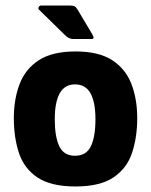

<svg xmlns="http://www.w3.org/2000/svg" viewBox="-20 -666 546 694"><path d="M253 8Q164 8 115.5 -24.5Q67 -57 48.5 -113Q30 -169 30 -239Q30 -308 51 -362.5Q72 -417 120.5 -448.5Q169 -480 253 -480Q337 -480 385.5 -448.5Q434 -417 455 -362.5Q476 -308 476 -239Q476 -170 457.5 -114Q439 -58 390.5 -25Q342 8 253 8ZM251 -103Q292 -103 308.5 -137.5Q325 -172 325 -235Q325 -297 307 -329Q289 -361 251 -361Q214 -361 196 -329Q178 -297 178 -235Q178 -171 194.5 -137Q211 -103 251 -103ZM244 -525Q229 -525 215 -539L121 -631Q117 -635 120 -640.5Q123 -646 128 -646H233Q245 -646 250 -643Q255 -640 260 -632L313 -543Q324 -525 311 -525Z"/></svg>

Font: Glory Thin ExtraBold
Style: Regular
Weight: 800
Version: Version 1.011